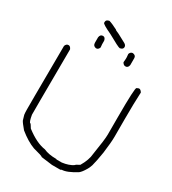

<svg xmlns="http://www.w3.org/2000/svg" viewBox="-214 -1033 1014 1131"><g transform="rotate(30 293.0 -468.0)"><path d="M54.7 -675.8Q66.9 -675.8 74.2 -658.2Q72.3 -429.2 72.3 -308.6V-212.9Q80.6 -164.1 89.8 -164.1Q92.3 -164.1 107.4 -138.7Q180.2 -82.5 240.2 -74.2Q273.9 -58.6 326.2 -58.6Q326.2 -56.6 334 -56.6H365.2Q411.1 -62.5 439.5 -82Q439.5 -85.9 466.8 -99.6Q497.1 -150.9 500 -193.4Q517.6 -300.8 517.6 -334V-453.1Q517.6 -656.2 527.3 -656.2Q537.1 -662.1 543 -662.1Q552.7 -662.1 562.5 -646.5Q558.6 -568.4 558.6 -464.8V-343.8Q558.6 -306.2 548.8 -230.5Q538.6 -166.5 529.3 -132.8Q520.5 -108.4 515.6 -101.6Q497.1 -69.8 482.4 -58.6Q420.4 -19.5 384.8 -19.5Q384.8 -15.6 375 -15.6H322.3L246.1 -25.4Q246.1 -30.8 181.6 -46.9Q132.8 -64.9 78.1 -109.4Q48.3 -144.5 43 -156.2Q33.2 -187 33.2 -189.5Q31.2 -203.6 31.2 -224.6V-318.4Q31.2 -434.6 33.2 -658.2Q39.6 -675.8 54.7 -675.8ZM203.1 -824.2Q218.8 -824.2 222.7 -802.7V-779.3Q222.7 -771 224.6 -757.8Q218.3 -740.2 203.1 -740.2Q181.6 -743.7 181.6 -765.6V-802.7Q185.1 -824.2 203.1 -824.2ZM406.2 -824.2Q427.7 -820.8 427.7 -802.7V-755.9Q424.3 -734.4 406.2 -734.4Q393.1 -734.4 384.8 -750L386.7 -773.4V-785.2Q386.7 -793.5 384.8 -806.6Q391.1 -824.2 406.2 -824.2ZM191.4 -919.9Q210.9 -914.6 250 -894.5Q250 -891.1 275.4 -880.9L330.1 -851.6Q345.7 -843.3 345.7 -830.1Q345.7 -814.5 324.2 -810.5Q314 -810.5 234.4 -855.5Q169.9 -885.3 169.9 -894.5V-900.4Q169.9 -916 191.4 -919.9Z"/></g></svg>

Font: CEF Fonts CJK
Style: Regular
Weight: 400
Designer: PartyBoss (派对大魔王)
Version: Release 2.25